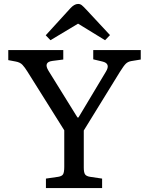

<svg xmlns="http://www.w3.org/2000/svg" viewBox="-20 -954 756 974"><path d="M213 0V-48L275 -57Q294 -60 300 -70Q306 -80 306 -108V-293L119 -591Q106 -612 94 -625Q82 -638 59 -642L22 -649V-700H301V-652L246 -645Q199 -639 226 -595L373 -358H378L517 -590Q543 -632 499 -642L453 -653V-700H694V-652L645 -644Q629 -641 618.5 -631Q608 -621 588 -589L405 -292V-104Q405 -79 411.5 -69.5Q418 -60 437 -57L498 -48V0ZM236 -750 212 -775 337 -912Q346 -922 356 -928Q366 -934 376 -934Q387 -934 395 -927.5Q403 -921 417 -906L538 -776L513 -750L376 -834Z"/></svg>

Font: Literata 12pt
Style: Regular
Weight: 400
Designer: Latin by Veronika Burian and Jose Scaglione. Greek by Irene Vlachou. Cyrillic by Vera Evstafieva.
Foundry: TypeTogether
Version: Version 3.002